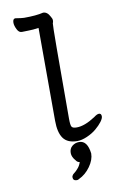

<svg xmlns="http://www.w3.org/2000/svg" viewBox="-103 -779 705 1079"><g transform="rotate(-10 250.0 -240.0)"><path d="M287 24Q231 24 207 -9.5Q183 -43 183 -110L182 -640Q149 -635 123.5 -635Q98 -635 85 -634Q69 -634 58.5 -655.5Q48 -677 48 -693Q48 -716 63 -716Q101 -710 112 -710Q182 -710 222 -720Q246 -720 261 -690Q269 -678 269 -668Q269 -658 265.5 -651.5Q262 -645 262 -108Q262 -71 268 -61.5Q274 -52 297 -52Q342 -52 403 -92Q421 -106 432 -106Q446 -106 446 -89Q446 -77 432.5 -59Q419 -41 396.5 -22Q374 -3 343 10.5Q312 24 287 24ZM246 240Q224 240 224 220Q224 212 231 204Q271 174 279 142Q267 142 259 130Q238 107 238 84Q238 59 255 45Q272 31 295 31Q342 31 351 106Q351 142 324 180Q297 218 258 236Q253 240 246 240Z"/></g></svg>

Font: LXGW WenKai Mono TC
Style: Bold
Weight: 700
Designer: LXGW / Fontworks Inc.
Foundry: LXGW / Fontworks Inc.
Version: Version 1.330